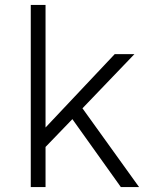

<svg xmlns="http://www.w3.org/2000/svg" viewBox="-20 -760 640 780"><path d="M105 0H165V-163L274 -276L471 0H545L315 -320L526 -540H446L165 -242V-740H105Z"/></svg>

Font: CommitMonoV143 ExtLt
Style: Regular
Weight: 200
Monospace: yes
Designer: Eigil Nikolajsen
Foundry: Eigil Nikolajsen
Version: Version 1.143